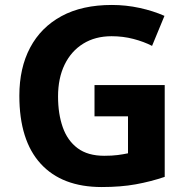

<svg xmlns="http://www.w3.org/2000/svg" viewBox="-20 -744 764 774"><path d="M361 -401H644V-31Q588 -12 527.5 -1Q467 10 390 10Q230 10 144 -84Q58 -178 58 -358Q58 -470 101.5 -552Q145 -634 228 -679Q311 -724 431 -724Q488 -724 543 -712Q598 -700 643 -680L593 -559Q560 -576 518 -587Q476 -598 430 -598Q364 -598 315.5 -568Q267 -538 240.5 -483.5Q214 -429 214 -355Q214 -285 233 -231Q252 -177 293 -146.5Q334 -116 400 -116Q432 -116 454.5 -119Q477 -122 496 -126V-275H361Z"/></svg>

Font: Noto Sans Ethiopic
Style: Bold
Weight: 700
Designer: Monotype Design Team
Foundry: Monotype Imaging Inc.
Version: Version 2.102; ttfautohint (v1.8.4.7-5d5b)